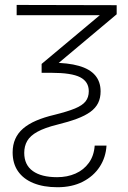

<svg xmlns="http://www.w3.org/2000/svg" viewBox="-20 -557 530 793"><path d="M48.8 -536.6 461.9 -535.6V-498L173.8 -256.3H151.9V-293L392.1 -494.1H48.8ZM80.1 74.2Q80.1 124 115.5 149.4Q150.9 174.8 215.8 174.8Q257.8 174.8 291.7 159.9Q325.7 145 346.9 115.7Q368.2 86.4 371.1 44.4H419.9Q417 93.3 391.6 132.1Q366.2 170.9 321.8 193.6Q277.3 216.3 217.3 216.3Q159.7 216.3 117.9 199.2Q76.2 182.1 54.2 150.1Q32.2 118.2 32.2 72.3Q32.2 41.5 43 17.1Q53.7 -7.3 75.4 -26.1Q97.2 -44.9 129.6 -58.8Q162.1 -72.8 205.6 -83Q258.8 -96.2 289.6 -108.9Q320.3 -121.6 333.5 -138.4Q346.7 -155.3 346.7 -180.2Q346.7 -219.7 311 -238Q275.4 -256.3 192.4 -256.3H170.4L173.8 -297.9H192.4Q260.7 -297.9 305.9 -284.9Q351.1 -272 373.3 -245.6Q395.5 -219.2 395.5 -179.7Q395.5 -152.3 385.3 -131.6Q375 -110.8 353.3 -95Q331.5 -79.1 297.4 -66.4Q263.2 -53.7 215.8 -42Q164.6 -29.3 134.8 -12.9Q105 3.4 92.5 24.9Q80.1 46.4 80.1 74.2Z"/></svg>

Font: Inter 20pt ExtraLight
Style: Regular
Weight: 250
Version: Version 4.001;git-66647c0bb